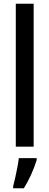

<svg xmlns="http://www.w3.org/2000/svg" viewBox="-20 -846 262 1021"><path d="M159 -66H64V-826H159ZM175 5Q164 42 145.5 82.5Q127 123 107 155H50V144Q55 126 61 98.5Q67 71 72.5 43Q78 15 80 -5H175Z"/></svg>

Font: Noto Sans Malayalam UI ExtraCondensed Medium
Style: Regular
Weight: 500
Width: 2
Designer: Jelle Bosma - Monotype Design Team
Foundry: Monotype Imaging Inc.
Version: Version 2.104; ttfautohint (v1.8.4.7-5d5b)